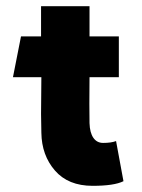

<svg xmlns="http://www.w3.org/2000/svg" viewBox="-20 -588 460 622"><path d="M114 -158 113 -219Q113 -259 113.5 -279Q114 -299 114 -338H22L48 -470H113V-568H270V-470H365V-338H270Q269 -239 270 -189Q271 -158 282.5 -141.5Q294 -125 314 -125Q340 -125 356 -131L380 -1Q350 14 280 14Q201 14 158 -35.5Q115 -85 114 -158Z"/></svg>

Font: Kreadon
Style: Regular
Weight: 400
Designer: kohakuno
Foundry: StudioGnu
Version: Version 1.000;Glyphs 3.1.2 (3151)